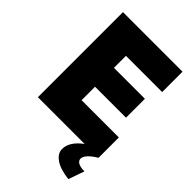

<svg xmlns="http://www.w3.org/2000/svg" viewBox="-268 -814 1133 1133"><g transform="rotate(45 298.5 -247.5)"><path d="M566.9 0Q532.7 20 513.9 40.5Q495.1 61 495.1 78.1Q495.1 95.2 512.7 105.2Q530.3 115.2 564.9 115.2L529.8 214.8Q455.1 206.1 416.5 179Q377.9 151.9 377.9 115.2Q377.9 53.7 451.2 0H61V-710H558.1V-540H255.9V-439.9H514.2V-282.2H255.9V-169.9H566.9Z"/></g></svg>

Font: Rawline Black
Style: Regular
Weight: 900
Designer: Matt McInerney, Pablo Impallari, Rodrigo Fuenzalida
Foundry: Matt McInerney, Pablo Impallari, Rodrigo Fuenzalida
Version: Version 4.020;PS 004.020;hotconv 1.0.88;makeotf.lib2.5.64775